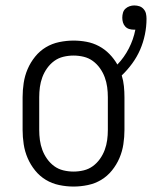

<svg xmlns="http://www.w3.org/2000/svg" viewBox="-20 -677 558 705"><path d="M250 8Q224 8 197.5 2.5Q171 -3 148.5 -16.5Q126 -30 109 -51Q92 -72 81.5 -96.5Q71 -121 67 -147.5Q63 -174 63 -200V-320Q63 -346 67 -372.5Q71 -399 81.5 -423.5Q92 -448 109 -469Q126 -490 148.5 -503.5Q171 -517 197.5 -522.5Q224 -528 250 -528Q274 -528 298 -523.5Q322 -519 343.5 -507.5Q365 -496 382 -478.5Q399 -461 411 -440Q436 -466 453 -499Q470 -532 477 -568H472Q463 -568 454.5 -570.5Q446 -573 440 -579.5Q434 -586 431.5 -594.5Q429 -603 429 -612Q429 -621 431.5 -630Q434 -639 440.5 -645Q447 -651 455.5 -654Q464 -657 473 -657Q483 -657 492 -654Q501 -651 507.5 -643.5Q514 -636 516 -627Q518 -618 518 -608Q518 -579 512 -550Q506 -521 494.5 -494.5Q483 -468 465.5 -444Q448 -420 427 -400Q433 -381 435 -360.5Q437 -340 437 -320V-200Q437 -174 433 -147.5Q429 -121 418.5 -96.5Q408 -72 391 -51Q374 -30 351.5 -16.5Q329 -3 302.5 2.5Q276 8 250 8ZM250 -47Q269 -47 287.5 -51.5Q306 -56 321 -67Q336 -78 347 -93.5Q358 -109 364.5 -126.5Q371 -144 373.5 -162.5Q376 -181 376 -200V-320Q376 -339 373.5 -357.5Q371 -376 364.5 -393.5Q358 -411 347 -426.5Q336 -442 321 -453Q306 -464 287.5 -468.5Q269 -473 250 -473Q231 -473 212.5 -468.5Q194 -464 179 -453Q164 -442 153 -426.5Q142 -411 135.5 -393.5Q129 -376 126.5 -357.5Q124 -339 124 -320V-200Q124 -181 126.5 -162.5Q129 -144 135.5 -126.5Q142 -109 153 -93.5Q164 -78 179 -67Q194 -56 212.5 -51.5Q231 -47 250 -47Z"/></svg>

Font: Iosevka Curly Slab Light
Style: Regular
Weight: 300
Monospace: yes
Designer: Belleve Invis
Foundry: Belleve Invis
Version: Version 22.1.2; ttfautohint (v1.8.4)